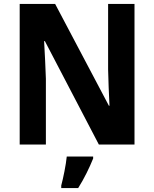

<svg xmlns="http://www.w3.org/2000/svg" viewBox="-20 -734 783 975"><path d="M663 0V-714H529V-381C530 -324 533 -263 536 -197H533L260 -714H80V0H213V-334C211 -392 208 -456 204 -525H208L482 0ZM453 71V61H319C315 103 301 171 291 208V221H377C408 172 434 118 453 71Z"/></svg>

Font: Noto Sans Myanmar SemiCondensed
Style: Bold
Weight: 700
Width: 4
Designer: Monotype Design Team
Foundry: Monotype Imaging Inc.
Version: Version 2.107